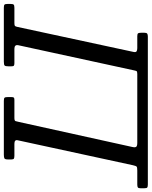

<svg xmlns="http://www.w3.org/2000/svg" viewBox="47 -875 790 1000"><g transform="rotate(90 442.0 -375.0)"><path d="M707.5 -669Q711 -684 706.5 -689.5Q702 -695 686 -695H327Q314.5 -695 312.2 -690.8Q310 -686.5 307.5 -673.5L177.5 -75Q173.5 -55 196.5 -55H271Q281 -55 284.2 -52Q287.5 -49 287.5 -38V-25Q287.5 -8 283.2 -4Q279 0 262.5 0H-17.5Q-30 0 -33.8 -3.5Q-37.5 -7 -37.5 -20V-34Q-37.5 -47.5 -33.8 -51.2Q-30 -55 -17 -55H62Q74 -55 77 -57.8Q80 -60.5 82.5 -72L212.5 -675.5Q215 -687 209.8 -691Q204.5 -695 193 -695H130Q117.5 -695 115 -700Q112.5 -705 112.5 -718V-731Q112.5 -743 117 -746.5Q121.5 -750 132.5 -750H902.5Q914.5 -750 918.5 -747Q922.5 -744 922.5 -731V-712Q922.5 -701.5 918.5 -698.2Q914.5 -695 903 -695H830Q813.5 -695 809.8 -691.5Q806 -688 802.5 -672L672.5 -72Q668.5 -55 691 -55H753Q763 -55 767.8 -52.5Q772.5 -50 772.5 -39V-22Q772.5 -6.5 767.2 -3.2Q762 0 747.5 0H467.5Q454 0 450.8 -4Q447.5 -8 447.5 -22V-37Q447.5 -47.5 449.8 -51.2Q452 -55 462 -55H556.5Q571 -55 572.8 -61Q574.5 -67 577.5 -80Z"/></g></svg>

Font: Besley
Style: Italic
Weight: 400
Italic angle: -13°
Designer: Owen Earl
Foundry: indestructible type*
Version: Version 4.000; ttfautohint (v1.8.4.7-5d5b)